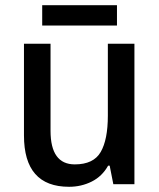

<svg xmlns="http://www.w3.org/2000/svg" viewBox="-20 -773 611 737"><path d="M496 -605V-66H415L401 -137H395Q372 -96 332 -76Q292 -56 245 -56Q72 -56 72 -253V-605H174V-271Q174 -142 267 -142Q339 -142 366.5 -189.5Q394 -237 394 -329V-605ZM429 -753V-675H142V-753Z"/></svg>

Font: Noto Sans Malayalam UI SemiCondensed Medium
Style: Regular
Weight: 500
Width: 4
Designer: Jelle Bosma - Monotype Design Team
Foundry: Monotype Imaging Inc.
Version: Version 2.104; ttfautohint (v1.8.4.7-5d5b)